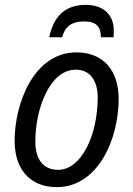

<svg xmlns="http://www.w3.org/2000/svg" viewBox="-20 -759 546 788"><path d="M182 -606H235C246 -648 272 -671 325 -671C376 -671 394 -649 394 -606H446C447 -615 447 -624 447 -634C447 -700 403 -739 332 -739C253 -739 201 -698 182 -606ZM213 9C383 9 467 -189 467 -353C467 -472 402 -544 294 -544C119 -544 40 -335 40 -181C40 -62 105 9 213 9ZM219 -62C158 -62 125 -104 125 -179C125 -312 184 -473 291 -473C356 -473 381 -419 381 -360C381 -202 313 -62 219 -62Z"/></svg>

Font: Noto Sans SemiCondensed
Style: Italic
Weight: 400
Width: 4
Italic angle: -12°
Designer: Monotype Design Team
Foundry: Monotype Imaging Inc.
Version: Version 2.013